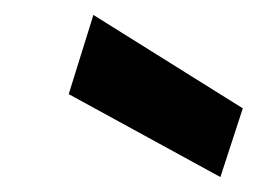

<svg xmlns="http://www.w3.org/2000/svg" viewBox="-20 -781 345 257"><path d="M275 -544 72 -655 105 -761 305 -636Z"/></svg>

Font: DM Sans ExtraBold
Style: Italic
Weight: 800
Italic angle: -10°
Designer: Colophon Foundry, Jonny Pinhorn
Foundry: Colophon Foundry
Version: Version 4.004;gftools[0.9.30]